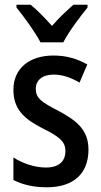

<svg xmlns="http://www.w3.org/2000/svg" viewBox="-20 -786 430 816"><path d="M152 -606H249C272 -651 320 -715 352 -754V-766H292C260 -737 234 -714 201 -676C170 -710 138 -744 110 -766H50V-754C84 -712 130 -649 152 -606ZM356 -150C356 -234 306 -273 230 -314C155 -352 132 -370 132 -408C132 -445 160 -469 208 -469C247 -469 284 -455 318 -435L351 -512C307 -537 261 -550 207 -550C105 -550 37 -495 37 -405C37 -320 84 -280 162 -240C238 -203 258 -181 258 -144C258 -100 230 -74 175 -74C126 -74 73 -93 37 -117V-21C74 -2 120 10 179 10C290 10 356 -46 356 -150Z"/></svg>

Font: Noto Sans Armenian Condensed Medium
Style: Regular
Weight: 500
Width: 3
Designer: Monotype Design Team
Foundry: Monotype Imaging Inc.
Version: Version 2.008